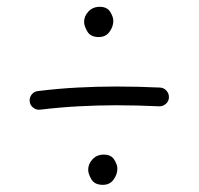

<svg xmlns="http://www.w3.org/2000/svg" viewBox="-20 -610 574 555"><path d="M65.9 -316.4Q64.5 -327.6 71.5 -336.7Q78.6 -345.7 89.4 -346.7Q147.9 -354 204.1 -356.9Q260.3 -359.9 316.4 -359.9Q378.9 -359.9 442.4 -356.9Q453.6 -356.4 461.2 -347.9Q468.8 -339.4 468.3 -328.1Q467.8 -316.9 459.2 -309.6Q450.7 -302.2 439.5 -302.7Q377.4 -305.7 316.4 -305.7Q261.7 -305.7 207.3 -302.7Q152.8 -299.8 96.2 -293Q85.4 -291.5 76.2 -298.6Q66.9 -305.7 65.9 -316.4ZM223.1 -546.4Q223.1 -563.5 235.8 -576.9Q248.5 -590.3 268.1 -590.3Q289.6 -590.3 298.6 -575.7Q307.6 -561 307.6 -549.8Q307.6 -533.2 296.6 -518.1Q285.6 -502.9 265.6 -502.9Q241.7 -502.9 232.4 -519Q223.1 -535.2 223.1 -546.4ZM234.9 -119.1Q234.9 -136.2 247.6 -149.7Q260.3 -163.1 279.8 -163.1Q301.3 -163.1 310.3 -148.4Q319.3 -133.8 319.3 -122.6Q319.3 -106 308.3 -90.8Q297.4 -75.7 277.3 -75.7Q253.4 -75.7 244.1 -91.8Q234.9 -107.9 234.9 -119.1Z"/></svg>

Font: Mikhak Light
Style: Regular
Weight: 300
Designer: Amin Abedi
Version: Version 3.3